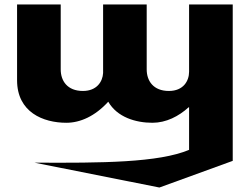

<svg xmlns="http://www.w3.org/2000/svg" viewBox="-20 -548 1115 857"><path d="M824 120.9C688.1 177.9 436.1 179.8 133.8 178L691.5 289L1018.8 170V-528H824V-228C824 -187 798.8 -142 733.8 -142C664.5 -142 634.8 -187 634.8 -238V-528H440.2V-222C438 -183 411.5 -142 350 -142C280.7 -142 251 -187 251 -238V-528H56.2V-190C56.2 -47 172.8 0 276.2 0C337.8 0 403.8 -29 463.2 -94C502.8 -25 585.3 0 660.2 0C721.8 0 777.8 -29 821.8 -69H824Z"/></svg>

Font: Hussar
Style: BdWide
Weight: 700
Foundry: Cannot Into Space Fonts
Version: Version 2.00